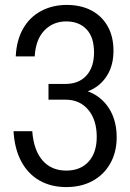

<svg xmlns="http://www.w3.org/2000/svg" viewBox="-20 -750 529 780"><path d="M249 10Q187 10 140 -17Q93 -44 66 -95Q39 -146 35 -217H111Q117 -139 153 -98Q189 -57 249 -57Q307 -57 340 -93.5Q373 -130 373 -194Q373 -263 338.5 -304Q304 -345 247 -345H177V-409H246Q300 -409 331 -443Q362 -477 362 -537Q362 -599 331.5 -631Q301 -663 249 -663Q196 -663 160.5 -626.5Q125 -590 121 -521H44Q47 -586 73.5 -633Q100 -680 146.5 -705Q193 -730 251 -730Q308 -730 350.5 -708Q393 -686 417 -644Q441 -602 441 -544Q441 -490 419.5 -451Q398 -412 361 -390.5Q324 -369 274 -369L268 -390Q324 -390 365.5 -365.5Q407 -341 430.5 -296.5Q454 -252 454 -192Q454 -132 428 -86Q402 -40 356 -15Q310 10 249 10Z"/></svg>

Font: Instrument Sans SemiCondensed
Style: Regular
Weight: 400
Width: 4
Designer: Rodrigo Fuenzalida
Foundry: fragTYPE
Version: Version 1.000;gftools[0.9.28]